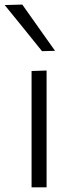

<svg xmlns="http://www.w3.org/2000/svg" viewBox="-41 -798 312 818"><path d="M93.5 0V-495.5L157.5 -497.5V0ZM138 -580Q98.5 -629 59 -678Q19.5 -727 -21 -776.5L54 -778.5Q89 -729.5 123.5 -680.2Q158 -631 193.5 -581.5Z"/></svg>

Font: Commissioner Light
Style: Regular
Weight: 300
Designer: Kostas Bartsokas
Foundry: Kostas Bartsokas
Version: Version 1.000; ttfautohint (v1.8.3)